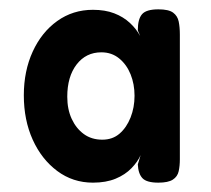

<svg xmlns="http://www.w3.org/2000/svg" viewBox="-20 -700 451 411"><path d="M319 -680Q341 -680 350.5 -673Q360 -666 362.5 -654Q365 -642 365 -626V-359Q365 -345 362.5 -333.5Q360 -322 350 -315.5Q340 -309 319 -309Q294 -309 285 -318.5Q276 -328 275 -348L281 -368Q275 -354 261.5 -340Q248 -326 227.5 -317.5Q207 -309 179 -309Q136 -309 102.5 -334Q69 -359 50 -401Q31 -443 31 -496Q31 -548 50 -589.5Q69 -631 102.5 -655Q136 -679 179 -679Q205 -679 224.5 -671.5Q244 -664 258 -651Q272 -638 280 -623L275 -635Q275 -659 284 -669.5Q293 -680 319 -680ZM199 -401Q221 -401 236 -414Q251 -427 259.5 -448.5Q268 -470 268 -495Q268 -520 259.5 -541Q251 -562 235 -575Q219 -588 197 -588Q164 -588 144 -562Q124 -536 124 -493Q124 -466 133.5 -445.5Q143 -425 159.5 -413Q176 -401 199 -401Z"/></svg>

Font: Fredoka SemiCondensed Medium
Style: Regular
Weight: 500
Width: 4
Designer: Ben Nathan
Foundry: Milena B. Brandão, Ben Nathan
Version: Version 2.001